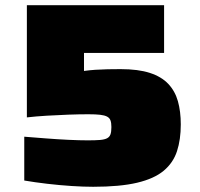

<svg xmlns="http://www.w3.org/2000/svg" viewBox="-20 -708 766 736"><path d="M337 8Q300 8 254 5Q208 2 161 -3.5Q114 -9 73 -16V-184Q111 -181 155.5 -177.5Q200 -174 242.5 -172Q285 -170 317 -170Q346 -170 363.5 -171.5Q381 -173 390.5 -178Q400 -183 403.5 -193Q407 -203 407 -221Q407 -237 403.5 -246.5Q400 -256 390.5 -261Q381 -266 364 -268Q347 -270 319 -270Q284 -270 242.5 -268.5Q201 -267 159.5 -264.5Q118 -262 83 -258V-688H609V-505H302V-436Q323 -439 345.5 -440.5Q368 -442 392.5 -442.5Q417 -443 442 -443Q510 -443 554.5 -428.5Q599 -414 625 -386.5Q651 -359 662 -320Q673 -281 673 -231Q673 -173 658.5 -128.5Q644 -84 607.5 -53.5Q571 -23 505.5 -7.5Q440 8 337 8Z"/></svg>

Font: Saira Expanded Black
Style: Regular
Weight: 900
Width: 7
Designer: Hector Gatti with collaboration of the Omnibus-Type team
Foundry: Omnibus-Type
Version: Version 1.101